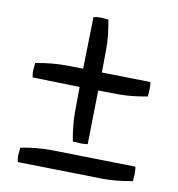

<svg xmlns="http://www.w3.org/2000/svg" viewBox="-74 -627 715 773"><g transform="rotate(10 283.0 -241.0)"><path d="M169 -346 242 -345 247 -557Q261 -560 275 -560L308 -557Q320 -493 320 -440Q320 -387 319 -343L518 -339Q520 -329 520 -310L518 -280Q454 -268 404.5 -268Q355 -268 317 -269L313 -49Q303 -47 284 -47L252 -49Q240 -113 240 -167.5Q240 -222 241 -270L48 -275Q45 -288 45 -302L48 -334Q112 -346 169 -346ZM518 7Q520 17 520 36L518 66Q454 78 398 78L48 71Q45 58 45 44L48 12Q112 0 169 0Z"/></g></svg>

Font: Inika
Style: Regular
Weight: 400
Designer: Constanza Artigas Preller
Foundry: Constanza Artigas Preller
Version: Version 1.001